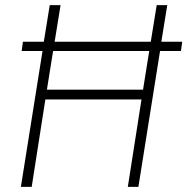

<svg xmlns="http://www.w3.org/2000/svg" viewBox="-20 -725 727 745"><path d="M61 0 145 -527H64L69 -563H150L173 -705H215L192 -563H565L588 -705H629L606 -563H687L682 -527H601L517 0H476L529 -339H156L103 0ZM162 -377H535L559 -527H186Z"/></svg>

Font: Nunito Sans 10pt Condensed ExtraLight
Style: Italic
Weight: 250
Width: 3
Italic angle: -9°
Designer: Vernon Adams
Foundry: Vernon Adams
Version: Version 3.101;gftools[0.9.27]